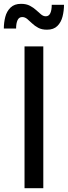

<svg xmlns="http://www.w3.org/2000/svg" viewBox="-38 -982 354 1002"><path d="M188 0H90V-740H188ZM207 -827Q180 -827 161.5 -837Q143 -847 129.5 -860Q116 -873 104 -883Q92 -893 78 -893Q61 -893 53.5 -876.5Q46 -860 46 -833H-18Q-18 -864 -10.5 -893.5Q-3 -923 17 -942.5Q37 -962 72 -962Q99 -962 118 -952Q137 -942 150.5 -929.5Q164 -917 176 -907Q188 -897 201 -897Q217 -897 224.5 -913Q232 -929 232 -957H296Q296 -926 288.5 -896Q281 -866 261.5 -846.5Q242 -827 207 -827Z"/></svg>

Font: Be Vietnam Pro Variable Thin
Style: Regular
Weight: 100
Designer: Lam Bao, Tony Le, Vietanh Nguyen
Foundry: Yellow Type Foundry
Version: Version 1.002